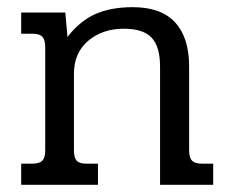

<svg xmlns="http://www.w3.org/2000/svg" viewBox="-20 -515 643 535"><path d="M39 -59H71Q90 -59 98 -67.5Q106 -76 106 -96V-384Q106 -404 98 -412.5Q90 -421 71 -421H39V-480H162L168 -412Q202 -456 245 -475.5Q288 -495 350 -495Q429 -495 468 -452.5Q507 -410 507 -330V-96Q507 -76 515 -67.5Q523 -59 542 -59H574V0H426V-329Q426 -385 402.5 -410Q379 -435 325 -435Q266 -435 226 -401.5Q186 -368 186 -309V-96Q186 -76 193.5 -67.5Q201 -59 220 -59H253V0H39Z"/></svg>

Font: Pridi Light
Style: Regular
Weight: 300
Version: Version 1.002